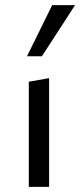

<svg xmlns="http://www.w3.org/2000/svg" viewBox="-20 -727 312 747"><path d="M92 0V-409L171 -423V0ZM85 -508 183 -707H272L143 -508Z"/></svg>

Font: Ysabeau Office Medium
Style: Regular
Weight: 500
Designer: Christian Thalmann (Catharsis Fonts)
Version: Version 2.001;gftools[0.9.30]; featfreeze: tnum,lnum,ss02